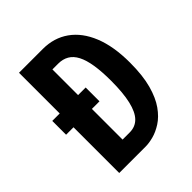

<svg xmlns="http://www.w3.org/2000/svg" viewBox="-185 -777 894 894"><g transform="rotate(-45 262.0 -330.0)"><path d="M36 -392H256V-301H36ZM149 0V-99H253Q290 -99 314 -123.5Q338 -148 350 -199.5Q362 -251 362 -330Q362 -391 355 -435Q348 -479 333.5 -507Q319 -535 296.5 -548Q274 -561 244 -561H149V-660H242Q315 -660 369.5 -621.5Q424 -583 454 -509Q484 -435 484 -328Q484 -243 468 -185Q452 -127 426 -90.5Q400 -54 369.5 -34.5Q339 -15 310 -7.5Q281 0 259 0ZM85 0V-660H206V0Z"/></g></svg>

Font: Bricolage Grotesque 24pt Condensed SemiBold
Style: Regular
Weight: 600
Width: 3
Designer: Mathieu Triay
Foundry: Atelier Triay
Version: Version 1.001;gftools[0.9.33.dev8+g029e19f]